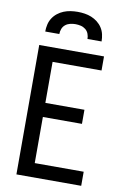

<svg xmlns="http://www.w3.org/2000/svg" viewBox="-102 -1014 705 1074"><g transform="rotate(10 250.0 -477.5)"><path d="M70 0V-735H438V-655H160V-422H382V-342H160V-80H438V0ZM90 -815Q90 -835 94.5 -855Q99 -875 110 -892Q121 -909 137 -921.5Q153 -934 171.5 -941.5Q190 -949 210 -952Q230 -955 250 -955Q270 -955 290 -952Q310 -949 328.5 -941.5Q347 -934 363 -921.5Q379 -909 390 -892Q401 -875 405.5 -855Q410 -835 410 -815H330Q330 -830 324.5 -844.5Q319 -859 307 -868.5Q295 -878 280 -881.5Q265 -885 250 -885Q235 -885 220 -881.5Q205 -878 193 -868.5Q181 -859 175.5 -844.5Q170 -830 170 -815Z"/></g></svg>

Font: Iosevka SS04 Medium
Style: Regular
Weight: 500
Monospace: yes
Designer: Belleve Invis
Foundry: Belleve Invis
Version: Version 19.0.0; ttfautohint (v1.8.4)